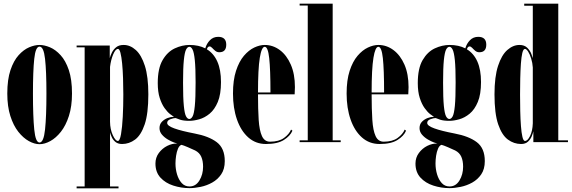

<svg xmlns="http://www.w3.org/2000/svg" viewBox="-20 -770 3098 1040"><path d="M194 11Q166.5 11 136.2 -5.8Q106 -22.5 79.2 -56.2Q52.5 -90 36 -141.8Q19.5 -193.5 19.5 -263.5Q19.5 -339.5 36.8 -390.5Q54 -441.5 81 -471.2Q108 -501 138 -513.8Q168 -526.5 194 -526.5Q220 -526.5 250.5 -513.8Q281 -501 308.2 -471.2Q335.5 -441.5 352.8 -390.5Q370 -339.5 370 -263.5Q370 -193.5 353.2 -141.8Q336.5 -90 309.8 -56.2Q283 -22.5 252.5 -5.8Q222 11 194 11ZM194 2Q216.5 2 224 -68.5Q231.5 -139 231.5 -263.5Q231.5 -385 224 -451.2Q216.5 -517.5 194 -517.5Q172.5 -517.5 165.5 -451.2Q158.5 -385 158.5 -263.5Q158.5 -139 165.5 -68.5Q172.5 2 194 2Z M395 250V240H438.5V-513.5H395V-523.5H574.5V-455Q578 -468.5 586 -485Q594 -501.5 609 -514Q624 -526.5 650 -526.5Q685 -526.5 715.5 -499.2Q746 -472 764.8 -413.2Q783.5 -354.5 783.5 -259Q783.5 -155 763.8 -96.5Q744 -38 711.8 -14Q679.5 10 641.5 10Q619.5 10 606.2 -0.5Q593 -11 586 -25.8Q579 -40.5 576 -53V240H622V250ZM618.5 -6.5Q629 -6.5 635.5 -43.2Q642 -80 645 -137.5Q648 -195 648 -257.5Q648 -302.5 646.5 -346.5Q645 -390.5 641.5 -426.5Q638 -462.5 632.5 -483.8Q627 -505 619 -505Q605.5 -505 593 -475.2Q580.5 -445.5 576 -407.5V-110.5Q576.5 -69 591 -37.8Q605.5 -6.5 618.5 -6.5Z M1006.5 249Q961 249 918.5 235.2Q876 221.5 849 192Q822 162.5 822 116Q822 83.5 840.2 58.8Q858.5 34 885.8 20.2Q913 6.5 940.5 7.5Q937 7 922 1.5Q907 -4 889 -14.5Q871 -25 857.5 -40.5Q844 -56 844 -76Q844 -97.5 857.5 -111Q871 -124.5 888.2 -130.8Q905.5 -137 917.5 -137Q922 -137 923 -136.5Q915.5 -141 901 -152.2Q886.5 -163.5 871.2 -184.8Q856 -206 845.2 -239.2Q834.5 -272.5 834.5 -320Q834.5 -399.5 860.8 -444.5Q887 -489.5 926.8 -508Q966.5 -526.5 1007 -526.5Q1056 -526.5 1092 -508Q1099 -533.5 1117 -552Q1135 -570.5 1162 -570.5Q1205.5 -570.5 1205.5 -528Q1205.5 -487 1168 -487Q1155 -487 1145.8 -494.8Q1136.5 -502.5 1129.2 -510.5Q1122 -518.5 1115 -518.5Q1105 -518.5 1100.5 -503Q1137.5 -481 1157.2 -436.5Q1177 -392 1177 -325.5Q1177 -259 1159.8 -217.8Q1142.5 -176.5 1115.5 -154.2Q1088.5 -132 1059 -123.8Q1029.5 -115.5 1005.5 -115.5Q974.5 -115.5 956 -121.5Q937.5 -127.5 933 -130Q932 -130.5 929.5 -130.5Q920.5 -130.5 903 -124.2Q885.5 -118 885.5 -104Q885.5 -88.5 924.2 -74.5Q963 -60.5 1033.5 -47Q1111 -32.5 1154.2 0.2Q1197.5 33 1197.5 102.5Q1197.5 146 1178.2 174.2Q1159 202.5 1129.2 219Q1099.5 235.5 1066.8 242.2Q1034 249 1006.5 249ZM1005.5 -125.5Q1015.5 -125.5 1023.2 -139.5Q1031 -153.5 1035.2 -196Q1039.5 -238.5 1039.5 -323.5Q1039.5 -402.5 1035.2 -444.2Q1031 -486 1023.2 -501.2Q1015.5 -516.5 1006 -516.5Q995.5 -516.5 987.8 -501.2Q980 -486 975.8 -444Q971.5 -402 971.5 -322Q971.5 -238.5 975.8 -196.2Q980 -154 987.8 -139.8Q995.5 -125.5 1005.5 -125.5ZM1006.5 240Q1040.5 240 1060.2 207.5Q1080 175 1080 133Q1080 101.5 1070.2 79.2Q1060.5 57 1037 45Q1022.5 38 998 27.5Q973.5 17 963 14.5Q951.5 18 944.2 35Q937 52 933.8 74Q930.5 96 930.5 115.5Q930.5 146 939 174.5Q947.5 203 964.2 221.5Q981 240 1006.5 240Z M1420.5 10Q1365 10 1325 -25.5Q1285 -61 1263.5 -122.8Q1242 -184.5 1242 -263.5Q1242 -336 1258.5 -386.5Q1275 -437 1301.2 -467.8Q1327.5 -498.5 1357.2 -512.5Q1387 -526.5 1414 -526.5Q1458.5 -526.5 1495.8 -498.8Q1533 -471 1555.2 -420Q1577.5 -369 1577.5 -298Q1577.5 -278.5 1576 -259H1377.5Q1377.5 -178 1381.2 -120.5Q1385 -63 1399 -32.8Q1413 -2.5 1443 -2.5Q1490.5 -2.5 1518.5 -23Q1546.5 -43.5 1556.5 -68L1564 -62Q1552 -33.5 1517.5 -11.8Q1483 10 1420.5 10ZM1414 -516.5Q1397 -516.5 1387.2 -456.8Q1377.5 -397 1377.5 -269H1445Q1445 -394 1438.2 -455.2Q1431.5 -516.5 1414 -516.5Z M1603 0V-10H1647V-740H1603V-750H1782V-10H1825.5V0Z M2036 10Q1980.5 10 1940.5 -25.5Q1900.5 -61 1879 -122.8Q1857.5 -184.5 1857.5 -263.5Q1857.5 -336 1874 -386.5Q1890.5 -437 1916.8 -467.8Q1943 -498.5 1972.8 -512.5Q2002.5 -526.5 2029.5 -526.5Q2074 -526.5 2111.2 -498.8Q2148.5 -471 2170.8 -420Q2193 -369 2193 -298Q2193 -278.5 2191.5 -259H1993Q1993 -178 1996.8 -120.5Q2000.5 -63 2014.5 -32.8Q2028.5 -2.5 2058.5 -2.5Q2106 -2.5 2134 -23Q2162 -43.5 2172 -68L2179.5 -62Q2167.5 -33.5 2133 -11.8Q2098.5 10 2036 10ZM2029.5 -516.5Q2012.5 -516.5 2002.8 -456.8Q1993 -397 1993 -269H2060.5Q2060.5 -394 2053.8 -455.2Q2047 -516.5 2029.5 -516.5Z M2415 249Q2369.5 249 2327 235.2Q2284.5 221.5 2257.5 192Q2230.5 162.5 2230.5 116Q2230.5 83.5 2248.8 58.8Q2267 34 2294.2 20.2Q2321.5 6.5 2349 7.5Q2345.5 7 2330.5 1.5Q2315.5 -4 2297.5 -14.5Q2279.5 -25 2266 -40.5Q2252.5 -56 2252.5 -76Q2252.5 -97.5 2266 -111Q2279.5 -124.5 2296.8 -130.8Q2314 -137 2326 -137Q2330.5 -137 2331.5 -136.5Q2324 -141 2309.5 -152.2Q2295 -163.5 2279.8 -184.8Q2264.5 -206 2253.8 -239.2Q2243 -272.5 2243 -320Q2243 -399.5 2269.2 -444.5Q2295.5 -489.5 2335.2 -508Q2375 -526.5 2415.5 -526.5Q2464.5 -526.5 2500.5 -508Q2507.5 -533.5 2525.5 -552Q2543.5 -570.5 2570.5 -570.5Q2614 -570.5 2614 -528Q2614 -487 2576.5 -487Q2563.5 -487 2554.2 -494.8Q2545 -502.5 2537.8 -510.5Q2530.5 -518.5 2523.5 -518.5Q2513.5 -518.5 2509 -503Q2546 -481 2565.8 -436.5Q2585.5 -392 2585.5 -325.5Q2585.5 -259 2568.2 -217.8Q2551 -176.5 2524 -154.2Q2497 -132 2467.5 -123.8Q2438 -115.5 2414 -115.5Q2383 -115.5 2364.5 -121.5Q2346 -127.5 2341.5 -130Q2340.5 -130.5 2338 -130.5Q2329 -130.5 2311.5 -124.2Q2294 -118 2294 -104Q2294 -88.5 2332.8 -74.5Q2371.5 -60.5 2442 -47Q2519.5 -32.5 2562.8 0.2Q2606 33 2606 102.5Q2606 146 2586.8 174.2Q2567.5 202.5 2537.8 219Q2508 235.5 2475.2 242.2Q2442.5 249 2415 249ZM2414 -125.5Q2424 -125.5 2431.8 -139.5Q2439.5 -153.5 2443.8 -196Q2448 -238.5 2448 -323.5Q2448 -402.5 2443.8 -444.2Q2439.5 -486 2431.8 -501.2Q2424 -516.5 2414.5 -516.5Q2404 -516.5 2396.2 -501.2Q2388.5 -486 2384.2 -444Q2380 -402 2380 -322Q2380 -238.5 2384.2 -196.2Q2388.5 -154 2396.2 -139.8Q2404 -125.5 2414 -125.5ZM2415 240Q2449 240 2468.8 207.5Q2488.5 175 2488.5 133Q2488.5 101.5 2478.8 79.2Q2469 57 2445.5 45Q2431 38 2406.5 27.5Q2382 17 2371.5 14.5Q2360 18 2352.8 35Q2345.5 52 2342.2 74Q2339 96 2339 115.5Q2339 146 2347.5 174.5Q2356 203 2372.8 221.5Q2389.5 240 2415 240Z M2802.5 10Q2764 10 2731.2 -14Q2698.5 -38 2678.5 -96.5Q2658.5 -155 2658.5 -259Q2658.5 -354.5 2677.8 -413.2Q2697 -472 2728 -499.2Q2759 -526.5 2794 -526.5Q2821 -526.5 2836.2 -511Q2851.5 -495.5 2858 -478.2Q2864.5 -461 2866 -455V-739H2819.5V-750H3004V-10H3056.5V0H2869V-59Q2867 -49 2860.5 -32.5Q2854 -16 2840.2 -3Q2826.5 10 2802.5 10ZM2823.5 -6.5Q2838 -6.5 2851.2 -33.5Q2864.5 -60.5 2866 -102V-404.5Q2864.5 -429.5 2857.2 -452.8Q2850 -476 2840.8 -490.5Q2831.5 -505 2823.5 -505Q2814.5 -505 2809.2 -483Q2804 -461 2801.5 -424.8Q2799 -388.5 2798 -344.8Q2797 -301 2797 -257.5Q2797 -212.5 2798 -168Q2799 -123.5 2801.8 -87Q2804.5 -50.5 2809.8 -28.5Q2815 -6.5 2823.5 -6.5Z"/></svg>

Font: Imbue 100pt ExtraBold
Style: Regular
Weight: 800
Designer: Tyler Finck
Foundry: Etcetera Type Company
Version: Version 1.102; ttfautohint (v1.8.3)